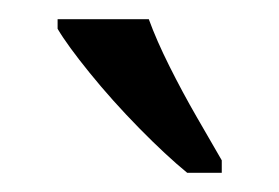

<svg xmlns="http://www.w3.org/2000/svg" viewBox="-20 -786 291 200"><path d="M175 -606Q153 -624 125 -652.5Q97 -681 73.5 -710Q50 -739 40 -756V-766H135Q143 -744 156.5 -717Q170 -690 185 -664Q200 -638 211 -619V-606Z"/></svg>

Font: Noto Serif Hebrew ExtraCondensed
Style: Regular
Weight: 400
Width: 2
Designer: Monotype Design Team
Foundry: Monotype Imaging Inc.
Version: Version 2.004; ttfautohint (v1.8.4.7-5d5b)